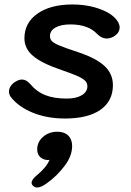

<svg xmlns="http://www.w3.org/2000/svg" viewBox="-20 -520 585 857"><path d="M29 -86Q20 -98 20 -111Q20 -124 28 -136Q36 -148 50 -156Q65 -165 78 -165Q97 -165 114 -146Q143 -111 182 -95.5Q221 -80 278 -80Q320 -80 345 -95Q370 -110 370 -135Q370 -149 360.5 -159Q351 -169 327 -180Q303 -191 256 -207Q167 -237 128 -270Q89 -303 89 -349Q89 -418 147 -459Q205 -500 303 -500Q373 -500 430.5 -478Q488 -456 508 -420Q514 -408 514 -398Q514 -372 486 -356Q470 -348 457 -348Q434 -348 414 -368Q374 -411 294 -411Q252 -411 227.5 -397Q203 -383 203 -359Q203 -345 212 -336Q221 -327 246 -316.5Q271 -306 329 -287Q410 -260 447 -225Q484 -190 484 -140Q484 -69 428.5 -30Q373 9 270 9Q191 9 127.5 -16.5Q64 -42 29 -86ZM121 296Q121 281 146 261Q187 227 201 194Q177 196 161.5 183Q146 170 146 147Q146 114 172 91Q198 68 236 68Q267 68 284.5 85Q302 102 302 132Q302 176 268 221Q234 266 189 298Q163 317 146 317Q135 317 126 308Q121 303 121 296Z"/></svg>

Font: Kodchasan SemiBold
Style: Italic
Weight: 600
Italic angle: -10°
Version: Version 1.000; ttfautohint (v1.6)